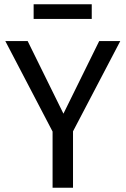

<svg xmlns="http://www.w3.org/2000/svg" viewBox="-20 -882 590 902"><path d="M5 -689 227 -264V0H323V-265L545 -689H446L278 -348L110 -689ZM411 -793V-862H138V-793Z"/></svg>

Font: FiraGO Unicode
Style: Regular
Weight: 400
Designer: bBox Type
Foundry: bBox Type GmbH
Version: Version 1.001;PS 001.001;hotconv 1.0.88;makeotf.lib2.5.64775